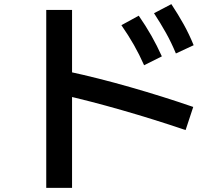

<svg xmlns="http://www.w3.org/2000/svg" viewBox="-20 -839 1040 930"><path d="M678 -523Q655 -575 628.5 -621.5Q602 -668 568 -717L652 -763Q686 -714 713 -666.5Q740 -619 764 -566ZM832 -580Q810 -633 784 -679.5Q758 -726 726 -775L810 -819Q843 -769 869.5 -721.5Q896 -674 918 -620ZM879 -209Q722 -262 568.5 -306Q415 -350 278 -381L309 -493Q453 -462 610.5 -417Q768 -372 916 -321ZM204 71V-791H329V71Z"/></svg>

Font: M PLUS 1 Code SemiBold
Style: Regular
Weight: 600
Designer: Coji Morishita
Foundry: UNDERFOREST DESIGN
Version: Version 1.005